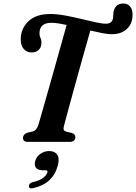

<svg xmlns="http://www.w3.org/2000/svg" viewBox="-20 -790 758 1069"><path d="M336 -89Q332 -74 335.2 -67Q338.5 -60 348.5 -57L381.5 -49.5Q400.5 -41 399.5 -26Q398.5 0 366.5 0H135.5Q107.5 0 108 -23Q108.5 -42.5 132 -51L163.5 -58.5Q184 -63.5 195 -99Q202 -123.5 216.8 -175Q231.5 -226.5 250.2 -292Q269 -357.5 288 -426Q307 -494.5 323.8 -553.8Q340.5 -613 351 -651Q326 -656.5 304.8 -659.8Q283.5 -663 267.5 -663Q232.5 -663 216.8 -648.8Q201 -634.5 200 -609Q199 -592.5 205 -579.8Q211 -567 210.5 -549.5Q210.5 -527.5 196 -512.8Q181.5 -498 156.5 -498Q128 -498 111 -518.8Q94 -539.5 95.5 -576Q97.5 -633.5 139.5 -672.8Q181.5 -712 260 -712Q297 -712 342 -703.8Q387 -695.5 431.5 -684.8Q476 -674 512.5 -666Q549 -658 569.5 -658Q601 -658 608 -683Q610.5 -692 610.2 -701.2Q610 -710.5 611.5 -721Q615 -743 628.2 -756.8Q641.5 -770.5 667.5 -770.5Q690 -770.5 704.2 -754Q718.5 -737.5 718 -706Q717.5 -657.5 686 -628.5Q654.5 -599.5 602.5 -599.5Q581 -599.5 549.8 -605.5Q518.5 -611.5 483 -620Q471 -579 454.5 -519.8Q438 -460.5 419.5 -394.5Q401 -328.5 384 -266.2Q367 -204 354.2 -156.8Q341.5 -109.5 336 -89ZM217.5 158Q190 158 180 143.5Q170 129 176 107Q182.5 82 204.8 66.5Q227 51 254 51Q284.5 51 298.5 71Q312.5 91 302 131Q275 233.5 164.5 257.5Q140.5 263 141 245.5Q142 229 162.5 224Q200 216 220 200.2Q240 184.5 244 169.5Q247 158 234 158Z"/></svg>

Font: Fraunces 72pt S050 SemiBold
Style: Italic
Weight: 600
Italic angle: -16°
Version: Version 1.000; ttfautohint (v1.8.3)